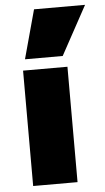

<svg xmlns="http://www.w3.org/2000/svg" viewBox="-55 -826 473 862"><g transform="rotate(-5 181.0 -395.0)"><path d="M59 -520H259V0H59ZM72 -570 132 -790H362L242 -570Z"/></g></svg>

Font: Enso Black
Style: Regular
Weight: 900
Designer: Coji Morishita
Foundry: UNDERFOREST DESIGN
Version: Version 1.000